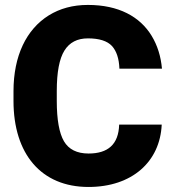

<svg xmlns="http://www.w3.org/2000/svg" viewBox="-20 -741 696 771"><path d="M458.5 -240.7C456.1 -160.6 413.1 -124.5 335.4 -124.5C289.1 -124.5 255.9 -141.1 236.8 -173.8C217.8 -206.5 208 -260.3 208 -335.9V-375.5C208 -451.2 218.3 -505.4 238.8 -538.1C259.3 -570.8 290.5 -586.9 333 -586.9C378.4 -586.9 410.6 -576.7 429.7 -556.2C448.2 -535.6 458 -505.4 459.5 -465.3H630.4C626 -514.6 612.3 -558.6 588.9 -597.2C542 -674.3 456.5 -721.2 333 -721.2C272.9 -721.2 220.7 -707 175.8 -679.2C85.9 -623 34.2 -517.1 34.2 -374.5V-335.9C34.2 -122.6 145.5 9.8 335.4 9.8C510.7 9.8 622.6 -91.8 629.4 -240.7Z"/></svg>

Font: Vazirmatn Black
Style: Regular
Weight: 900
Designer: Saber Rastikerdar
Foundry: Saber Rastikerdar
Version: Version 33.003